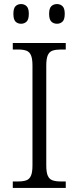

<svg xmlns="http://www.w3.org/2000/svg" viewBox="-20 -926 388 946"><path d="M43 0V-32H70Q94 -32 109.5 -37.5Q125 -43 132.5 -60Q140 -77 140 -111V-603Q140 -637 132.5 -654Q125 -671 109.5 -676.5Q94 -682 70 -682H43V-714H304V-682H278Q255 -682 239 -676.5Q223 -671 215.5 -654Q208 -637 208 -603V-111Q208 -77 215.5 -60Q223 -43 239 -37.5Q255 -32 278 -32H304V0ZM261 -809Q244 -809 233 -819.5Q222 -830 222 -858Q222 -885 233 -895.5Q244 -906 261 -906Q277 -906 288 -895.5Q299 -885 299 -858Q299 -830 288 -819.5Q277 -809 261 -809ZM84 -809Q67 -809 56.5 -819.5Q46 -830 46 -858Q46 -885 56.5 -895.5Q67 -906 84 -906Q100 -906 111 -895.5Q122 -885 122 -858Q122 -830 111 -819.5Q100 -809 84 -809Z"/></svg>

Font: Noto Serif Armenian Light
Style: Regular
Weight: 300
Version: Version 2.007